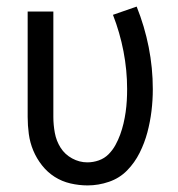

<svg xmlns="http://www.w3.org/2000/svg" viewBox="-20 -555 540 583"><path d="M246 8Q220 8 194 2Q168 -4 146 -18Q124 -32 107.5 -53Q91 -74 81 -98Q71 -122 67.5 -148Q64 -174 64 -200V-520H142V-200Q142 -176 146.5 -151.5Q151 -127 164 -106.5Q177 -86 199 -74Q221 -62 245 -62Q263 -62 280 -68Q297 -74 309.5 -86.5Q322 -99 330.5 -114.5Q339 -130 345 -146.5Q351 -163 355 -180Q359 -197 361.5 -214.5Q364 -232 365 -249.5Q366 -267 366 -285Q366 -342 355 -399Q344 -456 323 -510L395 -535Q419 -475 431.5 -412Q444 -349 444 -284Q444 -251 440 -218Q436 -185 427.5 -153Q419 -121 404 -91Q389 -61 366 -37.5Q343 -14 311 -3Q279 8 246 8Z"/></svg>

Font: Zed Mono
Style: Regular
Weight: 400
Monospace: yes
Designer: Belleve Invis
Foundry: Belleve Invis
Version: Version 1.0.0; ttfautohint (v1.8.4)